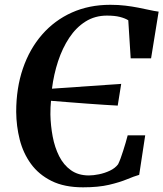

<svg xmlns="http://www.w3.org/2000/svg" viewBox="-20 -772 681 800"><path d="M326 8.5Q248 8.5 194.8 -18Q141.5 -44.5 109 -89.2Q76.5 -134 62.2 -190.2Q48 -246.5 47.5 -306Q47.5 -405 75.5 -486.8Q103.5 -568.5 155.5 -628Q207.5 -687.5 279.5 -719.8Q351.5 -752 439.5 -752Q473.5 -752 502.2 -748.5Q531 -745 555.5 -740.2Q580 -735.5 601 -730.8Q622 -726 641 -723.5L609.5 -529H524.5L514.5 -687.5Q501 -696 479.5 -701.5Q458 -707 425.5 -707Q375.5 -707 336.2 -682.2Q297 -657.5 268.5 -614.5Q240 -571.5 222 -516.8Q204 -462 196.5 -402.5L485 -422.5L470.5 -332Q449 -333 415.8 -335.2Q382.5 -337.5 343.5 -340.2Q304.5 -343 265.2 -346.2Q226 -349.5 192.5 -352Q191 -338 190.5 -323.8Q190 -309.5 190 -295Q191 -248.5 199.5 -203.2Q208 -158 226.5 -121.2Q245 -84.5 275.5 -62.8Q306 -41 350.5 -41Q369 -41 392.5 -45.8Q416 -50.5 437.8 -60.8Q459.5 -71 472 -87.5Q477 -97.5 482.5 -112.2Q488 -127 493.2 -143.8Q498.5 -160.5 503.5 -177.2Q508.5 -194 512 -208H585L560 -43.5Q539 -37.5 509 -25Q479 -12.5 434.5 -2Q390 8.5 326 8.5Z"/></svg>

Font: Merriweather 72pt SemiBold
Style: Italic
Weight: 600
Italic angle: -7.8°
Version: Version 2.101